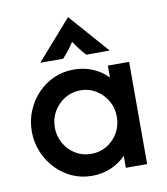

<svg xmlns="http://www.w3.org/2000/svg" viewBox="-75 -699 671 771"><g transform="rotate(-10 260.5 -313.0)"><path d="M239.6 8.3Q195.8 8.3 158.3 -8.7Q120.8 -25.7 92.4 -55.6Q63.9 -85.4 47.6 -124.7Q31.2 -163.9 31.2 -208.3Q31.2 -253.5 47.6 -292.7Q63.9 -331.9 92.4 -361.8Q120.8 -391.7 158.3 -408.3Q195.8 -425 239.6 -425Q281.2 -425 316.7 -410.1Q352.1 -395.1 377.8 -368.1V-416.7H464.6V0H377.8V-48.6Q352.1 -22.2 316.7 -6.9Q281.2 8.3 239.6 8.3ZM251.4 -79.2Q286.8 -79.2 315.3 -96.5Q343.8 -113.9 360.8 -143.1Q377.8 -172.2 377.8 -208.3Q377.8 -244.4 360.8 -273.6Q343.8 -302.8 315.3 -320.5Q286.8 -338.2 251.4 -338.2Q216.7 -338.2 187.8 -320.5Q159 -302.8 142 -273.6Q125 -244.4 125 -208.3Q125 -172.9 142 -143.4Q159 -113.9 187.5 -96.5Q216 -79.2 251.4 -79.2ZM112.5 -475 253.5 -635.4H254.9L395.8 -475H300Q287.5 -488.9 276.7 -502.8Q266 -516.7 252.8 -535.4Q240.3 -516.7 229.5 -502.8Q218.7 -488.9 205.6 -475Z"/></g></svg>

Font: Afacad Flux Medium
Style: Regular
Weight: 500
Designer: Kristian Moeller
Foundry: Dicotype
Version: Version 1.100